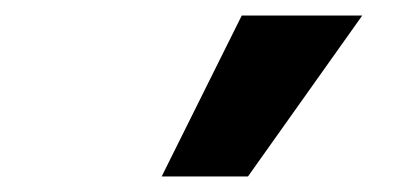

<svg xmlns="http://www.w3.org/2000/svg" viewBox="-20 -789 540 247"><path d="M188 -562 291 -769H446L299 -562Z"/></svg>

Font: Nunito Sans 6pt
Style: Bold
Weight: 700
Version: Version 3.101;gftools[0.9.27]